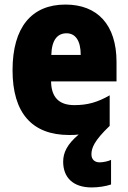

<svg xmlns="http://www.w3.org/2000/svg" viewBox="-20 -582 563 842"><path d="M381 95C381 67 393 35 461 -30V-164C407 -133 363 -121 306 -121C238 -121 205 -156 204 -225H491V-310C491 -474 407 -562 267 -562C119 -562 35 -463 35 -274C35 -86 121 10 283 10C297 10 311 10 325 8C275 50 257 87 257 127C257 196 300 240 382 240C411 240 444 235 467 227V119C456 125 432 130 417 130C396 130 381 118 381 95ZM272 -436C310 -436 334 -405 334 -341H205C207 -410 234 -436 272 -436Z"/></svg>

Font: Noto Sans Devanagari UI Condensed Black
Style: Regular
Weight: 900
Width: 3
Designer: Jelle Bosma - Monotype Design Team
Foundry: Monotype Imaging Inc.
Version: Version 2.004